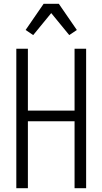

<svg xmlns="http://www.w3.org/2000/svg" viewBox="-20 -992 540 1012"><path d="M66 0V-735H127V-409H373V-735H434V0H373V-353H127V0ZM155 -807 115 -834 210 -972H290L385 -834L345 -807L250 -923Z"/></svg>

Font: Iosevka Curly Light
Style: Regular
Weight: 300
Monospace: yes
Designer: Belleve Invis
Foundry: Belleve Invis
Version: Version 22.1.2; ttfautohint (v1.8.4)